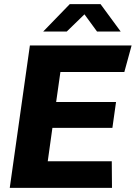

<svg xmlns="http://www.w3.org/2000/svg" viewBox="-20 -905 654 925"><path d="M27 0 124 -686H614L579 -558H271L250.5 -413.5H539L521.5 -289H232.5L210 -128H518.5L519.5 0ZM188 -753 316 -885H464.5L561.5 -753H447.5L373 -855H406.5L301.5 -753Z"/></svg>

Font: Chivo Medium
Style: Italic
Weight: 500
Italic angle: -8.05°
Designer: Hector Gatti
Foundry: Omnibus-Type
Version: Version 2.002